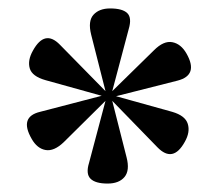

<svg xmlns="http://www.w3.org/2000/svg" viewBox="-20 -820 516 455"><path d="M235 -385Q206 -385 194.5 -396.5Q183 -408 191 -434L230 -581L131 -483Q108 -461 88 -464.5Q68 -468 55 -491Q25 -543 75 -555L221 -593L88 -630Q56 -639 50.5 -658Q45 -677 58 -700Q86 -751 122 -714L230 -604L196 -738Q188 -770 201.5 -785Q215 -800 241 -800Q270 -800 281.5 -789Q293 -778 285 -751L246 -604L345 -701Q368 -724 388.5 -720Q409 -716 422 -693Q451 -642 401 -629L255 -592L388 -555Q419 -546 425 -526.5Q431 -507 418 -484Q390 -433 353 -471L246 -581L280 -447Q288 -416 275 -400.5Q262 -385 235 -385Z"/></svg>

Font: Literata 72pt ExtraBold
Style: Regular
Weight: 800
Designer: Latin by Veronika Burian and Jose Scaglione. Greek by Irene Vlachou. Cyrillic by Vera Evstafieva.
Foundry: TypeTogether
Version: Version 3.002